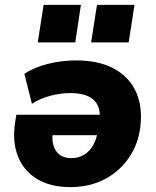

<svg xmlns="http://www.w3.org/2000/svg" viewBox="-20 -757 642 788"><path d="M269 11Q186 11 131 -23Q76 -57 53 -117Q30 -177 42 -254L47 -286H413L401 -202H178L197 -217Q192 -185 199.5 -160Q207 -135 225.5 -121.5Q244 -108 272 -108Q303 -108 325.5 -122Q348 -136 362 -160.5Q376 -185 381 -217L387 -254Q394 -293 383 -320Q372 -347 343.5 -361Q315 -375 269 -375Q227 -375 185 -363.5Q143 -352 111 -331L80 -454Q120 -481 177 -495Q234 -509 292 -509Q383 -509 443.5 -477.5Q504 -446 533 -390.5Q562 -335 558 -261Q554 -180 515 -118.5Q476 -57 412.5 -23Q349 11 269 11ZM354 -583 378 -737H532L508 -583ZM135 -583 159 -737H312L289 -583Z"/></svg>

Font: Nunito Sans 10pt Black
Style: Italic
Weight: 900
Italic angle: -9°
Designer: Vernon Adams
Foundry: Vernon Adams
Version: Version 3.101;gftools[0.9.27]